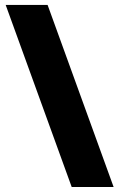

<svg xmlns="http://www.w3.org/2000/svg" viewBox="-20 -744 482 774"><path d="M171.9 -724.1 438 9.8H269L2.9 -724.1Z"/></svg>

Font: OpenSans-ExtraBold
Style: Regular
Weight: 800
Foundry: Ascender Corporation
Version: Version 1.10